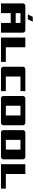

<svg xmlns="http://www.w3.org/2000/svg" viewBox="1604 -2296 692 3940"><g transform="rotate(90 1950.0 -326.0)"><path d="M50 -450Q50 -470 64.5 -485Q79 -500 100 -500H600Q620 -500 635 -485Q650 -470 650 -450V0H450V-200H250V0H50ZM450 -302V-400H250V-302ZM325 -652H425L376 -552H276Z M750 -500H950V-100H1250V0H750Z M1850 -500V-400H1550V-100H1850V0H1400Q1379 0 1364.5 -14.5Q1350 -29 1350 -50V-450Q1350 -470 1364.5 -485Q1379 -500 1400 -500Z M2500 -500Q2520 -500 2535 -485Q2550 -470 2550 -450V-50Q2550 -29 2535 -14.5Q2520 0 2500 0H2000Q1979 0 1964.5 -14.5Q1950 -29 1950 -50V-450Q1950 -470 1964.5 -485Q1979 -500 2000 -500ZM2150 -400V-100H2350V-400Z M3200 -500Q3220 -500 3235 -485Q3250 -470 3250 -450V-50Q3250 -29 3235 -14.5Q3220 0 3200 0H2700Q2679 0 2664.5 -14.5Q2650 -29 2650 -50V-450Q2650 -470 2664.5 -485Q2679 -500 2700 -500ZM2850 -400V-100H3050V-400Z M3350 -500H3550V-100H3850V0H3350Z"/></g></svg>

Font: Tokeely Brookings
Style: Regular
Weight: 400
Designer: Peter Wiegel
Foundry: Peter Wiegel
Version: Version 2.001